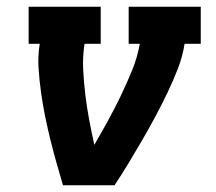

<svg xmlns="http://www.w3.org/2000/svg" viewBox="-20 -550 640 570"><path d="M167 0Q157 -34 147.5 -67.5Q138 -101 129.5 -135.5Q121 -170 114 -204.5Q107 -239 102 -274.5Q97 -310 94.5 -346.5Q92 -383 98 -420H65V-530H279V-420H231Q225 -381 227 -342.5Q229 -304 233.5 -267Q238 -230 245 -193Q252 -156 260 -120Q281 -156 301 -192.5Q321 -229 339 -266.5Q357 -304 372.5 -342Q388 -380 395 -420H362V-530H576V-420H528Q522 -382 508 -346Q494 -310 477 -274.5Q460 -239 441.5 -204.5Q423 -170 403 -135.5Q383 -101 362.5 -67Q342 -33 320 0Z"/></svg>

Font: Iosevka Curly Slab XBdExObl
Style: Regular
Weight: 800
Width: 7
Italic angle: -9°
Monospace: yes
Designer: Belleve Invis
Foundry: Belleve Invis
Version: Version 11.1.0; ttfautohint (v1.8.3)